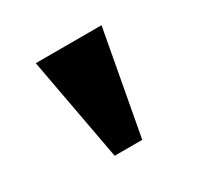

<svg xmlns="http://www.w3.org/2000/svg" viewBox="-80 -806 502 488"><g transform="rotate(-30 170.5 -562.0)"><path d="M130 -410 74 -714H267L211 -410Z"/></g></svg>

Font: Noto Rashi Hebrew Black
Style: Regular
Weight: 900
Version: Version 1.006